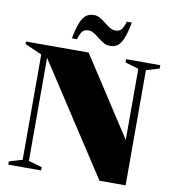

<svg xmlns="http://www.w3.org/2000/svg" viewBox="-98 -1019 996 1104"><g transform="rotate(10 400.0 -466.5)"><path d="M101.5 -42V-657L2.5 -700V-715H368L665.5 -257V-672.5L587 -695.5V-715H786.5V-695.5L710 -672.5V0H557.5L138 -643.5V-42L216.5 -19V0H25V-19ZM583 -928Q571 -864.5 556.5 -831.2Q542 -798 523.8 -786Q505.5 -774 481 -774Q461.5 -774 444 -784Q426.5 -794 410.5 -807.2Q394.5 -820.5 378.5 -830.5Q362.5 -840.5 345.5 -840.5Q323.5 -840.5 311.8 -828.2Q300 -816 288.5 -779H259Q271 -842.5 285.5 -875.8Q300 -909 318.5 -921Q337 -933 361 -933Q380.5 -933 398 -923Q415.5 -913 431.5 -899.8Q447.5 -886.5 463.5 -876.5Q479.5 -866.5 496.5 -866.5Q518.5 -866.5 530.5 -878.8Q542.5 -891 553.5 -928Z"/></g></svg>

Font: Newsreader 72pt ExtraBold
Style: Regular
Weight: 800
Designer: Hugues Gentile
Foundry: Production Type
Version: Version 1.003; ttfautohint (v1.8.3)